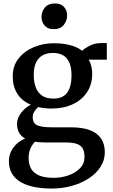

<svg xmlns="http://www.w3.org/2000/svg" viewBox="-20 -820 653 1110"><path d="M279 270Q215.5 270 169 259Q122.5 248 92 227.8Q61.5 207.5 46.5 178.5Q31.5 149.5 31.5 113Q31.5 81 44.2 55Q57 29 78.2 10.2Q99.5 -8.5 125.5 -19Q102 -32 90.2 -53.2Q78.5 -74.5 78.5 -103Q78.5 -125.5 89.2 -146.8Q100 -168 118 -185.8Q136 -203.5 158.5 -214.5Q106 -236.5 79.8 -278.8Q53.5 -321 53.5 -379Q53.5 -439 87.2 -481.8Q121 -524.5 175 -547.2Q229 -570 290.5 -570Q343.5 -570 385 -559.2Q426.5 -548.5 455 -526.5Q466.5 -539 497.2 -555Q528 -571 565.5 -571H597.5V-475H493Q499 -464.5 503.5 -451.8Q508 -439 510.5 -424.5Q513 -410 513 -394.5Q513.5 -333.5 483.8 -288Q454 -242.5 401.2 -217.5Q348.5 -192.5 278 -192.5Q257 -192.5 237.5 -194.8Q218 -197 200.5 -201Q187 -189 178 -174.2Q169 -159.5 169 -143Q169 -108 194.2 -96Q219.5 -84 279.5 -84H390.5Q457 -84 500.5 -67.2Q544 -50.5 565 -18.2Q586 14 586 60Q586 105.5 561.5 144Q537 182.5 494 210.8Q451 239 395.8 254.5Q340.5 270 279 270ZM290 208Q334.5 208 375 194Q415.5 180 442 153.2Q468.5 126.5 468.5 87.5Q468.5 59.5 459.5 40.8Q450.5 22 426.5 12.8Q402.5 3.5 357 3.5H239.5Q224 3.5 209.8 2.5Q195.5 1.5 183 -1Q165.5 16 155.5 39.5Q145.5 63 145.5 94Q145.5 129 159.5 154.5Q173.5 180 205.2 194Q237 208 290 208ZM288 -250Q344 -250 368.8 -285Q393.5 -320 393.5 -384Q393.5 -429 381.2 -457.5Q369 -486 345 -500Q321 -514 285.5 -514Q252.5 -514 227.8 -501Q203 -488 189 -460Q175 -432 175 -387Q175 -346.5 186.5 -315.5Q198 -284.5 223 -267.2Q248 -250 288 -250ZM289.5 -651.5Q255.5 -651.5 237.8 -672.5Q220 -693.5 220 -721Q220 -752.5 239.2 -776.2Q258.5 -800 297.5 -800H298.5Q332.5 -800 350.2 -779.8Q368 -759.5 368 -732Q368 -700.5 348.8 -676Q329.5 -651.5 290.5 -651.5Z"/></svg>

Font: Merriweather SemiBold
Style: Regular
Weight: 600
Version: Version 2.100